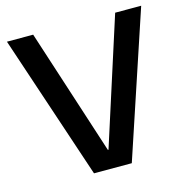

<svg xmlns="http://www.w3.org/2000/svg" viewBox="-104 -799 873 898"><g transform="rotate(-15 333.0 -350.0)"><path d="M242 0 8 -700H135L333 -89H336L532 -700H658L425 0Z"/></g></svg>

Font: DM Sans 9pt 36pt SemiBold
Style: Regular
Weight: 600
Version: Version 4.004;gftools[0.9.30]